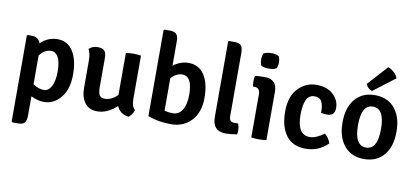

<svg xmlns="http://www.w3.org/2000/svg" viewBox="-83 -1044 3354 1552"><g transform="rotate(10 1594.0 -267.5)"><path d="M299 9Q247 9 193 -19V139Q193 181 178 198.5Q163 216 125 216H78L71 209V-495L78 -501H113Q165 -501 184 -452Q242 -510 323 -510Q404 -510 449 -440.5Q494 -371 494 -250Q494 -129 437 -60Q380 9 299 9ZM288 -408Q233 -408 193 -354V-117Q241 -86 280.5 -86Q320 -86 343.5 -129.5Q367 -173 367 -252.5Q367 -332 345 -370Q323 -408 288 -408Z M600 -160V-383Q600 -443 581 -476Q611 -503 652.5 -503Q694 -503 709 -484Q724 -465 724 -425V-187Q724 -141 736 -121.5Q748 -102 779 -102Q836 -102 884 -152V-496Q912 -501 946 -501Q980 -501 1008 -496V-141Q1008 -77 1036 -55Q1027 -16 994 8Q923 -1 897 -63Q820 9 736 9Q669 9 634.5 -37.5Q600 -84 600 -160Z M1152 -25V-729L1159 -736H1205Q1242 -736 1257.5 -718.5Q1273 -701 1273 -659V-460Q1331 -505 1399 -505Q1483 -505 1528 -436.5Q1573 -368 1573 -248.5Q1573 -129 1508.5 -60.5Q1444 8 1341 8Q1238 8 1152 -25ZM1366 -404Q1314 -404 1273 -357V-91Q1305 -82 1341 -82Q1391 -82 1419 -126.5Q1447 -171 1447 -253Q1447 -402 1366 -404Z M1844 -92H1877Q1887 -62 1887 -39Q1887 -16 1884 -4Q1826 5 1790 5Q1682 5 1682 -112V-729L1688 -736H1736Q1773 -736 1788 -718.5Q1803 -701 1803 -659V-137Q1803 -92 1844 -92Z M2125 -399V0Q2097 5 2064 5Q2031 5 2001 0V-353Q2001 -407 1956 -407H1944Q1939 -424 1939 -450Q1939 -476 1944 -495Q1980 -499 2017 -499H2033Q2076 -499 2100.5 -472Q2125 -445 2125 -399ZM1980 -586Q1970 -609 1970 -635.5Q1970 -662 1980 -685Q2006 -699 2044.5 -699Q2083 -699 2106 -685Q2116 -662 2116 -635.5Q2116 -609 2106 -586Q2083 -572 2041.5 -572Q2000 -572 1980 -586Z M2522 -293Q2522 -299 2522 -305Q2522 -355 2506.5 -385.5Q2491 -416 2446 -416Q2361 -416 2361 -250.5Q2361 -85 2464 -85Q2516 -85 2581 -133Q2597 -123 2611 -102Q2625 -81 2630 -61Q2555 14 2448 14Q2341 14 2287.5 -58Q2234 -130 2234 -254Q2234 -378 2297 -444Q2360 -510 2447 -510Q2534 -510 2584.5 -463.5Q2635 -417 2635 -352.5Q2635 -288 2573 -288Q2550 -288 2522 -293Z M3078 -43Q3021 14 2927.5 14Q2834 14 2777 -43Q2706 -114 2706 -248Q2706 -382 2777 -453Q2834 -510 2927.5 -510Q3021 -510 3078 -453Q3149 -382 3149 -248Q3149 -114 3078 -43ZM2927.5 -416Q2833 -416 2833 -248Q2833 -80 2927.5 -80Q3022 -80 3022 -248Q3022 -416 2927.5 -416ZM2845 -588 2993 -751Q3019 -742 3042.5 -720.5Q3066 -699 3074 -674L2897 -539Q2860 -550 2845 -588Z"/></g></svg>

Font: Signika Negative
Style: Semibold
Weight: 600
Designer: Anna Giedrys
Foundry: Anna Giedrys
Version: Version 1.001